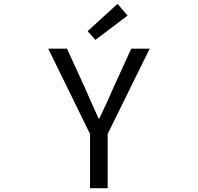

<svg xmlns="http://www.w3.org/2000/svg" viewBox="-20 -989 1040 1009"><path d="M453.1 0V-285.2L233.4 -733.4H332L426.8 -526.4Q434.6 -508.8 459 -453.1Q483.4 -397.5 498 -366.2H502Q548.8 -463.9 575.2 -526.4L669.9 -733.4H766.6L545.9 -285.2V0ZM481.4 -779.3 440.4 -825.2 597.7 -968.8 650.4 -907.2Z"/></svg>

Font: Gen Shin Gothic Monospace Regular
Style: Regular
Weight: 400
Designer: [Source Han Sans]
Ryoko NISHIZUKA  (kana & ideographs); Paul D. Hunt (Latin, Greek & Cyrillic); Wenlong ZHANG  (bopomofo
Version: Version 1.002.20150607